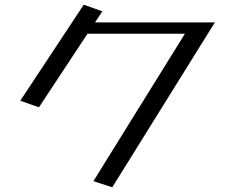

<svg xmlns="http://www.w3.org/2000/svg" viewBox="-20 -753 1001 814"><path d="M414 -705 335 -733 66 -326 145 -298 351 -610H764L376 15L456 41L891 -658H383Z"/></svg>

Font: LXGW Marker Gothic
Style: Regular
Weight: 400
Version: Version 1.001